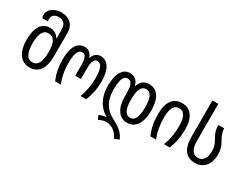

<svg xmlns="http://www.w3.org/2000/svg" viewBox="-93 -1435 3011 2350"><g transform="rotate(30 1412.5 -260.0)"><path d="M244 10C368 10 438 -79 438 -266V-587C438 -704 363 -770 253 -770C151 -770 73 -715 73 -634C73 -621 75 -607 80 -591H159C157 -601 156 -612 156 -620C156 -676 194 -704 252 -704C322 -704 355 -660 355 -589V-534C355 -513 356 -487 358 -462H354C325 -511 279 -537 220 -537C111 -537 46 -442 46 -268C46 -97 116 10 244 10ZM243 -62C166 -62 131 -136 131 -266C131 -393 165 -469 238 -469C322 -469 355 -404 355 -280V-256C355 -134 322 -62 243 -62Z M603 0H683C649 -88 632 -176 632 -276C632 -411 658 -475 716 -475C762 -475 782 -425 782 -328V-182H862V-328C862 -428 884 -475 928 -475C986 -475 1013 -410 1013 -277C1013 -179 996 -89 962 0H1042C1080 -92 1097 -178 1097 -277C1097 -446 1041 -547 936 -547C879 -547 840 -513 823 -455H821C804 -513 767 -547 707 -547C602 -547 548 -446 548 -277C548 -177 564 -94 603 0Z M1579 250 1645 222C1607 133 1540 90 1449 43C1355 -7 1273 -87 1273 -276C1273 -410 1300 -475 1355 -475C1406 -475 1434 -436 1434 -326V-271C1434 -109 1496 0 1620 0C1736 0 1802 -108 1802 -271C1802 -446 1741 -547 1618 -547C1557 -547 1501 -513 1481 -439H1477C1459 -513 1410 -547 1349 -547C1245 -547 1189 -445 1189 -275C1189 -117 1255 1 1366 62V65C1326 68 1291 79 1267 93L1293 146C1331 126 1364 117 1400 117C1472 117 1543 167 1579 250ZM1618 -72C1548 -72 1519 -144 1519 -271C1519 -404 1548 -475 1618 -475C1690 -475 1717 -404 1717 -271C1717 -145 1689 -72 1618 -72Z M1949 0H2029C1995 -88 1978 -176 1978 -283C1978 -424 2023 -475 2085 -475C2149 -475 2192 -424 2192 -284C2192 -179 2176 -89 2142 0H2222C2260 -92 2277 -178 2277 -284C2277 -461 2203 -547 2085 -547C1967 -547 1894 -461 1894 -284C1894 -177 1910 -94 1949 0Z M2583 10C2710 10 2779 -90 2779 -220C2779 -288 2761 -337 2735 -381C2707 -431 2683 -476 2683 -537H2600C2600 -454 2628 -405 2657 -355C2678 -317 2694 -279 2694 -221C2694 -129 2659 -62 2584 -62C2505 -62 2471 -129 2471 -242V-760H2388V-245C2388 -74 2458 10 2583 10Z"/></g></svg>

Font: Noto Sans Georgian Condensed
Style: Regular
Weight: 400
Width: 3
Designer: Monotype Design Team, Akaki Razmadze
Foundry: Google LLC
Version: Version 2.005